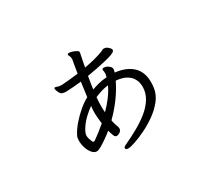

<svg xmlns="http://www.w3.org/2000/svg" viewBox="-125 -805 1250 1125"><g transform="rotate(-30 500.0 -242.5)"><path d="M411 -391Q384 -388 358 -386Q332 -384 309 -383Q292 -383 281 -387.5Q270 -392 262 -413Q257 -423 257 -432Q257 -438 263 -438Q269 -438 284 -432Q288 -431 296 -430.5Q304 -430 308 -430Q332 -432 360.5 -434.5Q389 -437 418 -441Q423 -475 427.5 -498.5Q432 -522 433 -529V-533Q433 -543 430 -550Q429 -554 426.5 -557.5Q424 -561 424 -565Q424 -566 426 -570Q428 -572 433 -572Q444 -572 457.5 -567.5Q471 -563 481.5 -557Q492 -551 492 -544Q492 -541 491.5 -538.5Q491 -536 490 -532Q486 -513 482 -492.5Q478 -472 474 -450Q509 -456 541.5 -464.5Q574 -473 601 -483Q606 -485 610 -487.5Q614 -490 618 -491Q621 -492 625 -492Q636 -492 644.5 -486Q653 -480 661 -471Q666 -464 666 -459Q666 -455 662 -450Q658 -445 640 -438Q622 -431 580.5 -421.5Q539 -412 464 -399Q460 -378 457 -356.5Q454 -335 451 -315Q471 -322 497 -329Q523 -336 554 -338Q557 -346 558 -352Q559 -358 559 -364Q559 -368 558.5 -371Q558 -374 558 -377Q558 -379 557 -381Q556 -383 556 -385Q556 -387 558 -391Q560 -395 569 -395Q590 -395 609 -374Q614 -367 614 -359Q614 -350 609 -338Q683 -330 724.5 -291.5Q766 -253 766 -183Q766 -165 763 -144Q757 -103 729 -67.5Q701 -32 661 -3.5Q621 25 579.5 45Q538 65 505 76Q472 87 459 87Q439 87 439 76Q439 67 456 60Q501 39 545.5 14.5Q590 -10 627.5 -40Q665 -70 687.5 -106.5Q710 -143 710 -186Q710 -195 707 -211.5Q704 -228 692.5 -245.5Q681 -263 657 -276.5Q633 -290 591 -294Q566 -242 530.5 -194Q495 -146 453 -105Q455 -91 459 -78.5Q463 -66 468 -52Q470 -46 470 -42Q470 -21 445 -12Q442 -11 439.5 -10.5Q437 -10 435 -10Q424 -10 418.5 -23.5Q413 -37 406 -62Q388 -47 364.5 -30.5Q341 -14 320.5 -2Q300 10 289 10Q272 10 258 -6.5Q244 -23 236 -47.5Q228 -72 228 -96Q228 -116 234 -128Q250 -160 278 -192.5Q306 -225 338 -252Q370 -279 398 -293ZM538 -293Q491 -287 445 -266Q442 -232 442 -206Q442 -194 442.5 -184Q443 -174 444 -165Q473 -194 497.5 -226.5Q522 -259 538 -293ZM395 -118Q393 -135 391 -154.5Q389 -174 389 -194Q389 -217 392 -238Q337 -198 309 -159.5Q281 -121 281 -100Q281 -89 285 -76.5Q289 -64 294 -53Q295 -49 302 -49Q307 -49 309 -51Q325 -62 349 -80.5Q373 -99 395 -118Z"/></g></svg>

Font: Moon Stars Kai T HW
Style: Regular
Weight: 400
Designer: GuiWonder
Version: Version 1.101